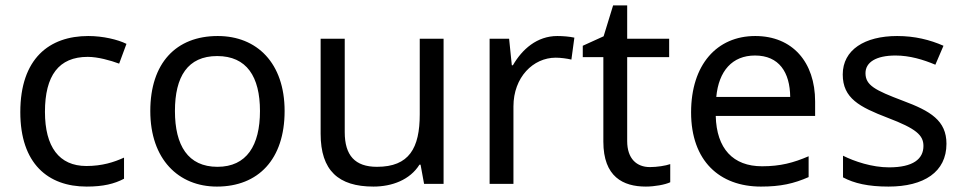

<svg xmlns="http://www.w3.org/2000/svg" viewBox="-20 -679 3560 709"><path d="M300 10C361 10 402 0 438 -19V-97C401 -80 357 -66 299 -66C198 -66 146 -137 146 -266C146 -400 197 -469 304 -469C341 -469 388 -456 420 -444L447 -517C415 -533 360 -546 306 -546C162 -546 55 -463 55 -265C55 -75 157 10 300 10Z M1031 -269C1031 -446 929 -546 784 -546C630 -546 535 -446 535 -269C535 -91 639 10 781 10C934 10 1031 -91 1031 -269ZM626 -269C626 -396 673 -472 782 -472C891 -472 940 -396 940 -269C940 -142 891 -63 783 -63C674 -63 626 -142 626 -269Z M1618 -536H1530V-257C1530 -132 1491 -63 1372 -63C1291 -63 1253 -105 1253 -191V-536H1164V-185C1164 -49 1230 10 1359 10C1428 10 1494 -15 1529 -71H1533L1546 0H1618Z M2038 -546C1963 -546 1908 -497 1874 -438H1870L1860 -536H1788V0H1876V-286C1876 -394 1949 -466 2032 -466C2050 -466 2073 -463 2090 -459L2101 -540C2083 -544 2058 -546 2038 -546Z M2380 -62C2331 -62 2296 -93 2296 -158V-468H2451V-536H2296V-659H2244L2209 -545L2132 -510V-468H2208V-156C2208 -26 2281 10 2365 10C2397 10 2436 3 2455 -6V-73C2438 -67 2406 -62 2380 -62Z M2769 -546C2627 -546 2532 -440 2532 -264C2532 -85 2637 10 2790 10C2863 10 2911 -1 2966 -25V-102C2910 -78 2862 -65 2794 -65C2687 -65 2626 -130 2623 -251H2990V-304C2990 -450 2906 -546 2769 -546ZM2768 -474C2857 -474 2897 -412 2898 -321H2625C2634 -417 2684 -474 2768 -474Z M3475 -148C3475 -234 3416 -269 3314 -307C3211 -346 3176 -364 3176 -409C3176 -449 3215 -474 3287 -474C3339 -474 3389 -459 3434 -440L3464 -510C3414 -532 3358 -546 3293 -546C3173 -546 3092 -495 3092 -404C3092 -316 3154 -284 3258 -244C3363 -204 3390 -180 3390 -140C3390 -92 3352 -61 3263 -61C3200 -61 3135 -83 3093 -104V-24C3134 -2 3186 10 3261 10C3392 10 3475 -44 3475 -148Z"/></svg>

Font: Noto Sans Kayah Li
Style: Regular
Weight: 400
Designer: Monotype Design Team, Sérgio Martins
Foundry: Monotype Imaging Inc.
Version: Version 2.002